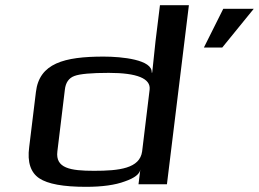

<svg xmlns="http://www.w3.org/2000/svg" viewBox="-20 -713 1002 743"><path d="M381 -494C228 -494 132 -468 119 -357L93 -144C85 -85 99 -45 132 -23C165 -1 225 10 313 10C375 10 426 3 463 -11C501 -24 521 -40 523 -57L516 0H626L711 -693H599L582 -555C579 -528 575 -487 569 -432H567C571 -482 452 -494 381 -494ZM344 -52C252 -52 194 -62 202 -127L231 -366C234 -393 246 -411 268 -419C289 -427 334 -431 401 -431C511 -431 564 -409 559 -366L530 -127C521 -61 441 -52 344 -52ZM962 -679H844L769 -529H840Z"/></svg>

Font: Gamestation Extended
Style: Italic
Weight: 400
Width: 7
Designer: Jonas Hecksher
Foundry: Jonas Hecksher, Playtypeª, e-types AS
Version: Version 1.003